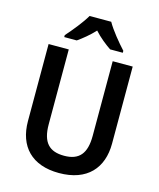

<svg xmlns="http://www.w3.org/2000/svg" viewBox="-136 -1034 947 1140"><g transform="rotate(15 338.0 -464.0)"><path d="M404 -938H271C247 -895 193 -829 158 -790V-778H235C265 -799 304 -830 337 -866C369 -830 409 -799 440 -778H518V-790C481 -830 429 -893 404 -938ZM596 -240V-714H473V-255C473 -147 432 -97 339 -97C249 -97 203 -141 203 -254V-714H79V-241C79 -85 169 10 336 10C510 10 596 -91 596 -240Z"/></g></svg>

Font: Noto Sans Kannada SemiCondensed SemiBold
Style: Regular
Weight: 600
Width: 4
Designer: Jelle Bosma - Monotype Design Team
Foundry: Monotype Imaging Inc.
Version: Version 2.005